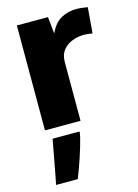

<svg xmlns="http://www.w3.org/2000/svg" viewBox="-121 -598 673 934"><g transform="rotate(-15 215.5 -130.5)"><path d="M58.6 0V-528.3H215.3L224.1 -443.8Q247.6 -494.1 282.7 -512.5Q317.9 -530.8 356.9 -530.8Q371.6 -530.8 386.2 -529.1Q400.9 -527.3 415 -524.9L404.3 -395.5Q392.1 -397.9 380.6 -398.9Q369.1 -399.9 361.8 -399.9Q331.5 -399.9 303 -389.2Q274.4 -378.4 256.1 -355.7Q237.8 -333 237.8 -296.9V0ZM42 270.5Q45.9 252.4 50 230.7Q54.2 209 58.6 185.5Q63 162.1 67.4 138.4Q71.8 114.7 75.9 91.8Q80.1 68.8 84 48.8H219.7V49.8Q219.7 58.1 215.1 77.6Q210.4 97.2 202.9 122.3Q195.3 147.5 186.3 174.8Q177.2 202.1 168 227.3Q158.7 252.4 151.4 270.5Z"/></g></svg>

Font: Comme ExtraBold
Style: Regular
Weight: 800
Version: Version 1.000;gftools[0.9.27]